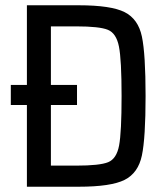

<svg xmlns="http://www.w3.org/2000/svg" viewBox="-20 -708 635 728"><path d="M82 -310H21V-386H82V-688H278Q401 -688 452.5 -662Q504 -636 518 -569.5Q532 -503 532 -344Q532 -185 518 -118.5Q504 -52 452.5 -26Q401 0 278 0H82ZM441 -344Q441 -481 431 -531.5Q421 -582 389 -595Q357 -608 269 -608H173V-386H272V-310H173V-80H269Q358 -80 390 -93Q422 -106 431.5 -156Q441 -206 441 -344Z"/></svg>

Font: Saira Semi Condensed
Style: Regular
Weight: 400
Width: 4
Designer: Hector Gatti with collaboration of the Omnibus-Type team
Foundry: Omnibus-Type
Version: Version 1.001; ttfautohint (v1.8)